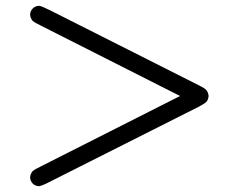

<svg xmlns="http://www.w3.org/2000/svg" viewBox="-20 -578 818 656"><path d="M83 27.8Q83 22.9 85 18.1Q86.9 13.2 88.9 10Q90.8 6.8 95.9 3.4Q101.1 0 103 -1Q105 -2 111.1 -4.9Q117.2 -7.8 118.2 -8.8L595.2 -250L118.2 -491.2Q117.2 -492.2 111.1 -495.1Q105 -498 103 -499Q101.1 -500 95.9 -503.4Q90.8 -506.8 88.9 -510Q86.9 -513.2 85 -518.1Q83 -522.9 83 -527.8Q83 -540 92 -549.1Q101.1 -558.1 113.8 -558.1Q120.6 -558.1 152.8 -542L660.2 -286.1Q680.2 -276.4 685.5 -269.8Q690.9 -263.2 692.9 -250Q690.9 -236.8 686 -231Q681.2 -225.1 660.2 -213.9L134.8 50.8Q118.7 57.6 113.8 58.1Q100.6 58.1 91.8 49.1Q83 40 83 27.8Z"/></svg>

Font: CMU Sans Serif
Style: Medium
Weight: 500
Version: Version 0.7.0